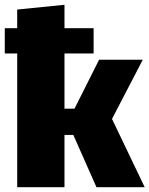

<svg xmlns="http://www.w3.org/2000/svg" viewBox="-20 -784 626 804"><path d="M586 0H384L287 -219H250V0H52V-560H0V-666H52V-744L250 -764V-666H372V-560H250V-329H292L395 -534H578L449 -286Z"/></svg>

Font: FiraGO Heavy
Style: Regular
Weight: 900
Designer: bBox Type
Foundry: bBox Type GmbH
Version: Version 1.001